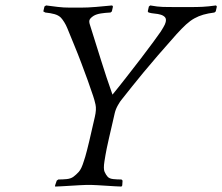

<svg xmlns="http://www.w3.org/2000/svg" viewBox="-20 -680 817 706"><path d="M426.6 6 429.5 2 430.7 -16 426.6 -20C416 -20 405.9 -20.5 396.5 -21.5C387 -22.5 380.2 -25.3 375.9 -30C371.7 -34.7 367.9 -40.7 364.6 -48C361.3 -55.3 361.1 -68.3 364.1 -87C365.3 -95 366.5 -102.3 367.7 -109C368.9 -115.7 370.5 -124 372.4 -134C374.4 -144 377.1 -156.3 380.5 -171L393.9 -229L401.9 -264C404.3 -274 408.2 -283.8 413.8 -293.5C419.3 -303.2 423.9 -310 427.5 -314C439.7 -329.3 452.1 -345 464.8 -361C477.5 -377 491.7 -394.5 507.5 -413.5C523.2 -432.5 540.8 -453.3 560.4 -476C580 -498.7 602.8 -524.7 628.9 -554C642.3 -568.7 654.1 -580.7 664.2 -590C674.4 -599.3 684.6 -606.8 694.9 -612.5C705.2 -618.2 716.1 -622.7 727.5 -626C739 -629.3 752.6 -632 768.4 -634L773.3 -638L777.4 -656L774.4 -660C755.1 -657.3 738.7 -655.7 725.2 -655C711.7 -654.3 697 -654 681 -654H623C607 -654 592.5 -654.2 579.6 -654.5C566.7 -654.8 550.9 -656.6 532.4 -660L527.4 -656L523.3 -638L526.4 -634C533.2 -632 540.8 -630.7 548.9 -630C557.1 -629.3 564.5 -628 571 -626C577.6 -624 582.7 -621 586.4 -617C590.2 -613 591.1 -607 589.3 -599C588.1 -593.7 585.3 -587.3 580.9 -580C576.5 -572.7 573.3 -567.3 571.2 -564C566.2 -556.7 557.1 -544 543.9 -526C530.8 -508 515.6 -487.8 498.5 -465.5C481.3 -443.2 463.5 -420.2 445 -396.5C426.6 -372.8 409.4 -351.3 393.6 -332C378.3 -375.3 364.5 -416.7 352.3 -456C340 -495.3 327 -537 313.1 -581C311.9 -584.3 310.7 -588.3 309.4 -593C308.1 -597.7 307.9 -601.7 308.7 -605C309.9 -610.3 315.2 -616 324.6 -622C331.5 -626 340.2 -628.8 350.6 -630.5C360.9 -632.2 372.9 -633.3 386.4 -634L391.3 -638L395.4 -656L392.4 -660C373.2 -658 353.3 -656.2 332.6 -654.5C311.9 -652.8 293.9 -652 278.5 -652H236.5C221.2 -652 206.7 -652.8 193.1 -654.5C179.5 -656.2 164.9 -658 149.4 -660L143.4 -656L139.3 -638L146.4 -634C159.4 -632.7 170.8 -630.7 180.5 -628C190.2 -625.3 198 -621 204 -615C207.7 -611 211.8 -605.5 216.2 -598.5C220.6 -591.5 224.2 -584.3 227.2 -577C235.3 -557 243.8 -536.2 252.8 -514.5C261.8 -492.8 270.4 -471 278.7 -449C286.9 -427 294.8 -405.7 302.4 -385C309.9 -364.3 316.6 -345 322.5 -327C325.7 -317.7 328.6 -307.2 331.2 -295.5C333.9 -283.8 333 -268.7 328.7 -250L319.7 -211L308.2 -161C305.1 -147.7 302.3 -136.3 299.8 -127C297.3 -117.7 295.2 -109.8 293.4 -103.5C291.6 -97.2 289.8 -91.7 288.1 -87C282.4 -68.3 276.3 -55.3 269.6 -48C262.9 -40.7 256.3 -34.7 249.9 -30C243.5 -25.3 235.4 -22.5 225.5 -21.5C215.6 -20.5 205.3 -20 194.6 -20L188.7 -16L182.5 2L182.6 6C187.3 6 195 5.7 205.8 5C216.7 4.3 228 3.7 239.8 3C251.6 2.3 262.9 1.7 273.8 1C284.6 0.3 292.3 0 297 0H316C320.7 0 328.2 0.3 338.8 1C349.3 1.7 360.1 2.3 371.3 3C382.5 3.7 393.3 4.3 403.8 5C414.4 5.7 421.9 6 426.6 6Z"/></svg>

Font: Quattrocento
Style: Italic
Weight: 400
Italic angle: -13°
Designer: Pablo Impallari
Foundry: Pablo Impallari, Igino Marini, Branda Gallo
Version: Version 2.000